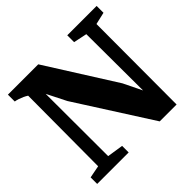

<svg xmlns="http://www.w3.org/2000/svg" viewBox="-177 -936 1130 1130"><g transform="rotate(-45 387.5 -371.5)"><path d="M26.5 0V-54.5L104 -69.5L106.5 -654.5Q95 -662 81.5 -668.2Q68 -674.5 54 -679.2Q40 -684 26.5 -686V-743H279L550.5 -313L606.5 -198L604.5 -668.5L520.5 -686V-743H765V-686L689 -668.5L687.5 0H547L247.5 -469L187 -589L188 -70L288.5 -54.5V0Z"/></g></svg>

Font: Merriweather 48pt Black
Style: Regular
Weight: 900
Version: Version 2.100